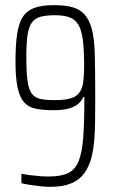

<svg xmlns="http://www.w3.org/2000/svg" viewBox="-20 -716 440 744"><path d="M174 8Q158 8 138.5 6Q119 4 99.5 1Q80 -2 63 -6V-43Q77 -40 95.5 -37.5Q114 -35 133 -33.5Q152 -32 167 -32Q215 -32 242.5 -44.5Q270 -57 284 -90Q298 -123 302.5 -183.5Q307 -244 307 -340H303Q297 -326 284 -314.5Q271 -303 248.5 -296Q226 -289 187 -289Q146 -289 117.5 -295Q89 -301 72.5 -320.5Q56 -340 48 -377.5Q40 -415 40 -477Q40 -539 46 -581.5Q52 -624 67.5 -649Q83 -674 112 -685Q141 -696 188 -696Q232 -696 261 -688Q290 -680 308 -659.5Q326 -639 336 -603Q346 -565 347.5 -500Q349 -435 349 -337Q349 -287 348.5 -245.5Q348 -204 345 -170.5Q342 -137 336 -112Q326 -71 306.5 -44.5Q287 -18 255 -5Q223 8 174 8ZM193 -328Q231 -328 254 -335Q277 -342 288 -357.5Q299 -373 302.5 -398.5Q306 -424 306 -460Q306 -523 301 -561.5Q296 -600 283.5 -620.5Q271 -641 249 -649Q227 -657 193 -657Q159 -657 137 -651Q115 -645 103 -628Q91 -611 86.5 -579Q82 -547 82 -496Q82 -437 86.5 -403.5Q91 -370 103 -353.5Q115 -337 137 -332.5Q159 -328 193 -328Z"/></svg>

Font: Saira ExtraCondensed ExtraLight
Style: Regular
Weight: 250
Width: 2
Designer: Hector Gatti with collaboration of the Omnibus-Type team
Foundry: Omnibus-Type
Version: Version 1.101